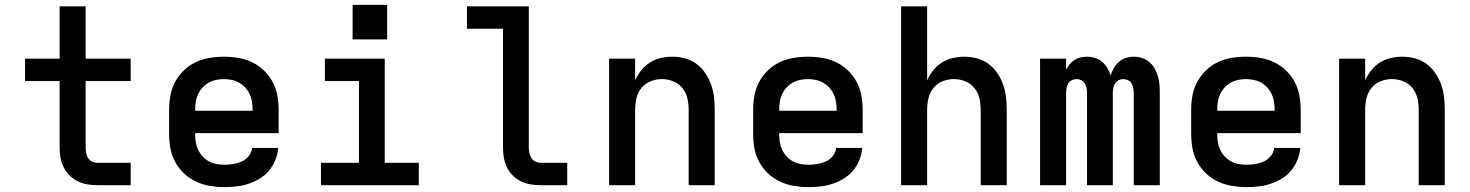

<svg xmlns="http://www.w3.org/2000/svg" viewBox="-20 -761 6040 789"><path d="M380 0Q359 0 338.5 -3.5Q318 -7 299.5 -16Q281 -25 266 -40Q251 -55 241.5 -74Q232 -93 228.5 -113.5Q225 -134 225 -155V-428H83V-520H225V-735H332V-520H517V-428H332V-155Q332 -144 334 -132.5Q336 -121 342 -111.5Q348 -102 358.5 -97Q369 -92 380 -92H517V0Z M903 8Q873 8 843 3Q813 -2 786 -14.5Q759 -27 737 -47.5Q715 -68 700.5 -94.5Q686 -121 680.5 -150.5Q675 -180 675 -210V-310Q675 -340 680.5 -369.5Q686 -399 700 -425Q714 -451 736 -472Q758 -493 784.5 -505.5Q811 -518 840.5 -523Q870 -528 900 -528Q930 -528 959.5 -523Q989 -518 1015.5 -505.5Q1042 -493 1064 -472Q1086 -451 1100 -425Q1114 -399 1119.5 -369.5Q1125 -340 1125 -310V-214H782V-210Q782 -193 784.5 -177Q787 -161 794 -146Q801 -131 812.5 -118.5Q824 -106 838.5 -98Q853 -90 869.5 -87Q886 -84 903 -84Q921 -84 939 -87Q957 -90 973.5 -97.5Q990 -105 1002 -119.5Q1014 -134 1016 -153H1123Q1121 -127 1111.5 -103.5Q1102 -80 1086 -60.5Q1070 -41 1048 -27.5Q1026 -14 1002 -6Q978 2 953 5Q928 8 903 8ZM782 -306H1018V-310Q1018 -326 1015.5 -342.5Q1013 -359 1006 -374Q999 -389 988 -401Q977 -413 963 -421Q949 -429 932.5 -432.5Q916 -436 900 -436Q884 -436 867.5 -432.5Q851 -429 837 -421Q823 -413 812 -401Q801 -389 794 -374Q787 -359 784.5 -342.5Q782 -326 782 -310Z M1299 0V-92H1455V-428H1315V-520H1561V-92H1701V0ZM1429 -599V-741H1571V-599Z M2201 0Q2180 0 2159.5 -3.5Q2139 -7 2120.5 -16Q2102 -25 2087 -40Q2072 -55 2063 -74Q2054 -93 2050.5 -113.5Q2047 -134 2047 -155V-643H1899V-735H2153V-155Q2153 -144 2155.5 -132.5Q2158 -121 2164 -111.5Q2170 -102 2180 -97Q2190 -92 2201 -92H2311V0Z M2483 0V-520H2590V-431Q2600 -453 2615 -472Q2630 -491 2650.5 -504Q2671 -517 2695 -522.5Q2719 -528 2743 -528Q2769 -528 2795 -521Q2821 -514 2842 -498.5Q2863 -483 2878 -461Q2893 -439 2902 -414Q2911 -389 2914 -362.5Q2917 -336 2917 -310V0H2810V-310Q2810 -334 2804.5 -357.5Q2799 -381 2784 -399.5Q2769 -418 2746.5 -427Q2724 -436 2700 -436Q2676 -436 2653.5 -427Q2631 -418 2616 -399.5Q2601 -381 2595.5 -357.5Q2590 -334 2590 -310V0Z M3303 8Q3273 8 3243 3Q3213 -2 3186 -14.5Q3159 -27 3137 -47.5Q3115 -68 3100.5 -94.5Q3086 -121 3080.5 -150.5Q3075 -180 3075 -210V-310Q3075 -340 3080.5 -369.5Q3086 -399 3100 -425Q3114 -451 3136 -472Q3158 -493 3184.5 -505.5Q3211 -518 3240.5 -523Q3270 -528 3300 -528Q3330 -528 3359.5 -523Q3389 -518 3415.5 -505.5Q3442 -493 3464 -472Q3486 -451 3500 -425Q3514 -399 3519.5 -369.5Q3525 -340 3525 -310V-214H3182V-210Q3182 -193 3184.5 -177Q3187 -161 3194 -146Q3201 -131 3212.5 -118.5Q3224 -106 3238.5 -98Q3253 -90 3269.5 -87Q3286 -84 3303 -84Q3321 -84 3339 -87Q3357 -90 3373.5 -97.5Q3390 -105 3402 -119.5Q3414 -134 3416 -153H3523Q3521 -127 3511.5 -103.5Q3502 -80 3486 -60.5Q3470 -41 3448 -27.5Q3426 -14 3402 -6Q3378 2 3353 5Q3328 8 3303 8ZM3182 -306H3418V-310Q3418 -326 3415.5 -342.5Q3413 -359 3406 -374Q3399 -389 3388 -401Q3377 -413 3363 -421Q3349 -429 3332.5 -432.5Q3316 -436 3300 -436Q3284 -436 3267.5 -432.5Q3251 -429 3237 -421Q3223 -413 3212 -401Q3201 -389 3194 -374Q3187 -359 3184.5 -342.5Q3182 -326 3182 -310Z M3683 0V-735H3790V-431Q3800 -453 3815 -472Q3830 -491 3850.5 -504Q3871 -517 3895 -522.5Q3919 -528 3943 -528Q3969 -528 3995 -521Q4021 -514 4042 -498.5Q4063 -483 4078 -461Q4093 -439 4102 -414Q4111 -389 4114 -362.5Q4117 -336 4117 -310V0H4010V-310Q4010 -334 4004.5 -357.5Q3999 -381 3984 -399.5Q3969 -418 3946.5 -427Q3924 -436 3900 -436Q3876 -436 3853.5 -427Q3831 -418 3816 -399.5Q3801 -381 3795.5 -357.5Q3790 -334 3790 -310V0Z M4254 0V-520H4361V-475Q4367 -487 4375.5 -497Q4384 -507 4395.5 -514.5Q4407 -522 4420 -525Q4433 -528 4446 -528Q4463 -528 4479.5 -523Q4496 -518 4508.5 -507.5Q4521 -497 4530 -482Q4539 -467 4544 -451Q4549 -467 4557.5 -481.5Q4566 -496 4578.5 -507Q4591 -518 4607 -523Q4623 -528 4639 -528Q4656 -528 4673 -522.5Q4690 -517 4703 -506Q4716 -495 4724.5 -480Q4733 -465 4738 -448.5Q4743 -432 4744.5 -415Q4746 -398 4746 -380V0H4639V-380Q4639 -390 4637 -400Q4635 -410 4630 -418.5Q4625 -427 4615.5 -431.5Q4606 -436 4596 -436Q4586 -436 4577 -431.5Q4568 -427 4562.5 -418.5Q4557 -410 4555 -400Q4553 -390 4553 -380V0H4447V-380Q4447 -390 4445 -400Q4443 -410 4437.5 -418.5Q4432 -427 4423 -431.5Q4414 -436 4404 -436Q4394 -436 4384.5 -431.5Q4375 -427 4370 -418.5Q4365 -410 4363 -400Q4361 -390 4361 -380V0Z M5103 8Q5073 8 5043 3Q5013 -2 4986 -14.5Q4959 -27 4937 -47.5Q4915 -68 4900.5 -94.5Q4886 -121 4880.5 -150.5Q4875 -180 4875 -210V-310Q4875 -340 4880.5 -369.5Q4886 -399 4900 -425Q4914 -451 4936 -472Q4958 -493 4984.5 -505.5Q5011 -518 5040.5 -523Q5070 -528 5100 -528Q5130 -528 5159.5 -523Q5189 -518 5215.5 -505.5Q5242 -493 5264 -472Q5286 -451 5300 -425Q5314 -399 5319.5 -369.5Q5325 -340 5325 -310V-214H4982V-210Q4982 -193 4984.5 -177Q4987 -161 4994 -146Q5001 -131 5012.5 -118.5Q5024 -106 5038.5 -98Q5053 -90 5069.5 -87Q5086 -84 5103 -84Q5121 -84 5139 -87Q5157 -90 5173.5 -97.5Q5190 -105 5202 -119.5Q5214 -134 5216 -153H5323Q5321 -127 5311.5 -103.5Q5302 -80 5286 -60.5Q5270 -41 5248 -27.5Q5226 -14 5202 -6Q5178 2 5153 5Q5128 8 5103 8ZM4982 -306H5218V-310Q5218 -326 5215.5 -342.5Q5213 -359 5206 -374Q5199 -389 5188 -401Q5177 -413 5163 -421Q5149 -429 5132.5 -432.5Q5116 -436 5100 -436Q5084 -436 5067.5 -432.5Q5051 -429 5037 -421Q5023 -413 5012 -401Q5001 -389 4994 -374Q4987 -359 4984.5 -342.5Q4982 -326 4982 -310Z M5483 0V-520H5590V-431Q5600 -453 5615 -472Q5630 -491 5650.5 -504Q5671 -517 5695 -522.5Q5719 -528 5743 -528Q5769 -528 5795 -521Q5821 -514 5842 -498.5Q5863 -483 5878 -461Q5893 -439 5902 -414Q5911 -389 5914 -362.5Q5917 -336 5917 -310V0H5810V-310Q5810 -334 5804.5 -357.5Q5799 -381 5784 -399.5Q5769 -418 5746.5 -427Q5724 -436 5700 -436Q5676 -436 5653.5 -427Q5631 -418 5616 -399.5Q5601 -381 5595.5 -357.5Q5590 -334 5590 -310V0Z"/></svg>

Font: Iosevka SS04 Semibold Extended
Style: Regular
Weight: 600
Width: 7
Monospace: yes
Designer: Belleve Invis
Foundry: Belleve Invis
Version: Version 19.0.0; ttfautohint (v1.8.4)